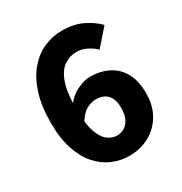

<svg xmlns="http://www.w3.org/2000/svg" viewBox="-157 -762 841 889"><g transform="rotate(-30 264.0 -317.5)"><path d="M281 12Q235 12 192 -6Q149 -24 115 -62Q81 -100 61 -159.5Q41 -219 41 -303Q41 -392 62 -457Q83 -522 119 -564Q155 -606 201 -626.5Q247 -647 298 -647Q361 -647 407 -624.5Q453 -602 483 -571L406 -483Q389 -501 362 -514.5Q335 -528 307 -528Q271 -528 240.5 -507Q210 -486 192.5 -436.5Q175 -387 175 -303Q175 -224 189.5 -179.5Q204 -135 228 -116.5Q252 -98 278 -98Q300 -98 318 -109Q336 -120 347 -142.5Q358 -165 358 -201Q358 -235 347 -255Q336 -275 317.5 -284Q299 -293 275 -293Q250 -293 223.5 -278Q197 -263 176 -225L169 -321Q194 -358 233 -377.5Q272 -397 303 -397Q357 -397 400 -376Q443 -355 467.5 -311.5Q492 -268 492 -201Q492 -135 463.5 -87Q435 -39 387 -13.5Q339 12 281 12Z"/></g></svg>

Font: Source Sans 3
Style: Bold
Weight: 700
Designer: Paul D. Hunt
Foundry: Adobe
Version: Version 3.052;hotconv 1.1.0;makeotfexe 2.6.0